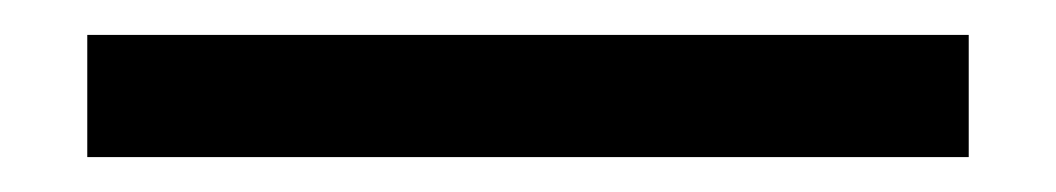

<svg xmlns="http://www.w3.org/2000/svg" viewBox="-20 75 605 110"><path d="M30 165V95H535V165Z"/></svg>

Font: Aneliza
Style: Regular
Weight: 400
Designer: Mike Abbink, Paul van der Laan, Pieter van Rosmalen
Foundry: Bold Monday
Version: Version 3.001;September 8, 2019;FontCreator 11.5.0.2425 64-b